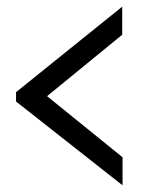

<svg xmlns="http://www.w3.org/2000/svg" viewBox="-20 -569 444 575"><path d="M28 -265V-293L346 -549V-465L121 -281L347 -98V-14Z"/></svg>

Font: Zilla Slab Medium
Style: Regular
Weight: 500
Designer: Typotheque.com
Foundry: Typotheque type foundry
Version: Version 1.1; 2017